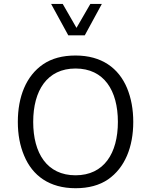

<svg xmlns="http://www.w3.org/2000/svg" viewBox="-20 -969 781 994"><path d="M333.5 -786.1H418.9L507.3 -948.7H447.8L376 -824.7L304.7 -948.7H244.6ZM371.1 -681.6C303.2 -681.6 247.6 -666.5 203.1 -636.2C114.7 -575.7 72.3 -467.3 72.3 -337.9C72.3 -272.9 83 -214.8 105 -163.1C147.9 -59.6 235.8 5.4 371.1 5.4C439 5.4 494.6 -9.8 539.1 -40C627 -100.6 669.9 -208.5 669.9 -337.9C669.9 -402.8 659.2 -460.9 637.7 -513.2C594.2 -616.7 506.3 -681.6 371.1 -681.6ZM371.1 -614.3C518.6 -614.3 590.3 -500.5 590.3 -337.9C590.3 -175.8 518.6 -61.5 371.1 -61.5C223.6 -61.5 151.9 -175.3 151.9 -337.9C151.9 -500.5 224.1 -614.3 371.1 -614.3Z"/></svg>

Font: Estedad Regular
Style: Regular
Weight: 400
Designer: Amin Abedi
Version: Version 7.3